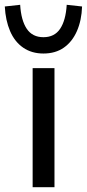

<svg xmlns="http://www.w3.org/2000/svg" viewBox="-44 -780 362 800"><path d="M92 0V-496H183V0ZM137 -557Q88 -557 52.5 -581.5Q17 -606 -2 -650.5Q-21 -695 -24 -753L40 -760Q44 -695 67.5 -660Q91 -625 137 -625Q183 -625 206.5 -660Q230 -695 234 -760L298 -753Q296 -695 276.5 -650.5Q257 -606 222 -581.5Q187 -557 137 -557Z"/></svg>

Font: Nunito Sans 7pt
Style: Regular
Weight: 400
Designer: Vernon Adams
Foundry: Vernon Adams
Version: Version 3.101;gftools[0.9.27]